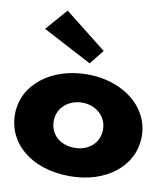

<svg xmlns="http://www.w3.org/2000/svg" viewBox="-92 -917 878 1009"><g transform="rotate(10 347.0 -412.5)"><path d="M187 -840 86.8 -725 348.7 -587 410.2 -664ZM8.8 -256C8.8 -416 158.3 -528 348.7 -528C535.7 -528 685.2 -416 685.2 -256C685.2 -98 543.3 15 348.7 15C145.2 15 8.8 -98 8.8 -256ZM215.5 -256C215.5 -186 268.3 -136 347.5 -136C423.5 -136 478.5 -186 478.5 -256C478.5 -327 420.2 -377 347.5 -377C273.8 -377 215.5 -327 215.5 -256Z"/></g></svg>

Font: Hussar
Style: BdWide
Weight: 700
Foundry: Cannot Into Space Fonts
Version: Version 2.00